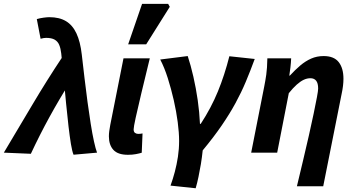

<svg xmlns="http://www.w3.org/2000/svg" viewBox="-70 -803 1867 1010"><path d="M316.9 10.9Q309.6 -6.3 303.1 -45.4Q296.7 -84.6 290.3 -139.3Q284 -194 277.7 -258.4Q271.5 -322.8 265.3 -390.4Q259.1 -458 252.1 -522.1Q249.2 -548.1 241.6 -566.5Q234.1 -584.9 217.6 -594.4Q201.2 -603.8 172.7 -603.8Q165.1 -603.8 159.4 -602.7Q153.7 -601.7 143.5 -599.1L123.6 -702.6Q140.6 -707.6 159.4 -710.1Q178.3 -712.6 189.9 -712.6Q242 -712.6 276.9 -691.8Q311.8 -670.9 332.1 -627.4Q352.5 -583.9 360.2 -516Q367.2 -455.7 374.6 -392Q382 -328.3 390.4 -266.6Q398.8 -204.9 407.2 -151.9Q415.6 -98.8 424.3 -59.3Q433 -19.7 440.5 0ZM-49.8 0Q26.7 -128 101.3 -253.9Q176 -379.8 257.5 -502.5L299.4 -372.5Q242.1 -281.9 190.5 -187.8Q138.9 -93.8 92.3 6Z M603.1 11.3Q550.2 11.3 526.5 -14.6Q502.8 -40.5 502.8 -85.7Q502.8 -98.9 504.7 -113.3Q506.6 -127.7 510.1 -146.3L579.6 -496.1H718Q693 -393.8 673.8 -313.7Q654.5 -233.6 643.8 -184Q633 -134.5 633 -122.6Q633 -109 640.3 -103.9Q647.6 -98.7 657.1 -98.7Q661.7 -98.7 667.7 -99.2Q673.6 -99.7 679.8 -101.1L675.6 0.4Q663.6 4.2 645.2 7.7Q626.7 11.3 603.1 11.3ZM604.2 -569.9 677.4 -782.7H814.5L823.1 -767.2L699.1 -569.9Z M827 173.4Q839.6 138.8 849.7 100.6Q859.8 62.3 866 21.5Q872.2 -19.4 872.2 -61.3Q872.2 -104.5 864.9 -160.6Q857.6 -216.6 844 -276.3Q830.3 -336.1 812.6 -392Q794.8 -447.8 772.9 -489.9L917.5 -508.1Q933.6 -459.3 947.3 -399.4Q960.9 -339.6 970.1 -276.1Q979.2 -212.7 981.9 -151.5H985.9Q1040.7 -235.3 1076.1 -321.6Q1111.5 -408 1136.5 -507.1L1270 -492.8Q1246.9 -429.9 1223.1 -373.2Q1199.3 -316.5 1168.9 -260.7Q1138.5 -204.8 1096.8 -143.8Q1055.1 -82.8 996.3 -11.9Q992.5 24.5 986.8 59.8Q981 95 974.1 127.5Q967.3 160 959.3 187.3Z M1491.9 176.7Q1508.1 109.5 1524.2 41.5Q1540.3 -26.6 1554.7 -89.7Q1569.1 -152.9 1579.9 -205Q1590.7 -257.2 1597.2 -291.7Q1603.6 -326.1 1603.6 -337.2Q1603.6 -365.3 1593.1 -378.4Q1582.7 -391.5 1562.9 -391.5Q1545.2 -391.5 1527.8 -383.3Q1510.3 -375.1 1491 -357.9Q1471.6 -340.6 1449.2 -312.8L1388.1 0H1251.3L1320 -348.1Q1326 -377.9 1330.7 -410.6Q1335.4 -443.4 1336.4 -496.1H1461.6Q1460.6 -472.7 1457.9 -449.2Q1455.2 -425.7 1451.9 -405.2H1454.7Q1482.5 -435.5 1509.6 -458.5Q1536.8 -481.5 1566.8 -494.8Q1596.8 -508.1 1632.4 -508.1Q1686.9 -508.1 1711.8 -476.2Q1736.7 -444.4 1736.7 -388.6Q1736.7 -370.9 1734.3 -351Q1731.9 -331 1726.9 -308L1630.3 176.7Z"/></svg>

Font: Source Sans 3 VF
Style: Italic
Weight: 200
Italic angle: -11°
Designer: Paul D. Hunt
Foundry: Adobe Systems Incorporated
Version: Version 3.042;hotconv 1.0.118;makeotfexe 2.5.65603